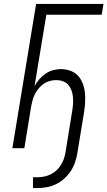

<svg xmlns="http://www.w3.org/2000/svg" viewBox="-20 -755 547 978"><path d="M148 203V148H169Q185 148 202 145Q219 142 235 134.5Q251 127 264.5 115.5Q278 104 288 89Q298 74 304 57.5Q310 41 313 25L348 -191Q351 -209 352 -226.5Q353 -244 351.5 -261.5Q350 -279 344 -295Q338 -311 327.5 -323Q317 -335 301 -341Q285 -347 267 -347Q251 -347 235 -343Q219 -339 204.5 -329.5Q190 -320 178.5 -306.5Q167 -293 159 -278Q151 -263 146.5 -247Q142 -231 139 -215L104 0H43L164 -735H507L498 -680H216L156 -316Q166 -335 180.5 -351.5Q195 -368 212.5 -380Q230 -392 250 -397.5Q270 -403 290 -403Q315 -403 338.5 -394.5Q362 -386 377.5 -369Q393 -352 401.5 -329.5Q410 -307 412.5 -282.5Q415 -258 413.5 -232.5Q412 -207 408 -182L374 25Q370 49 362 72.5Q354 96 340 117Q326 138 306.5 155.5Q287 173 263.5 184Q240 195 216 199Q192 203 169 203Z"/></svg>

Font: Iosevka Light Oblique
Style: Regular
Weight: 300
Italic angle: -9°
Monospace: yes
Designer: Belleve Invis
Foundry: Belleve Invis
Version: Version 32.5.0; ttfautohint (v1.8.4)